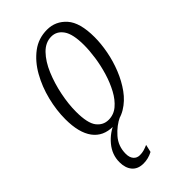

<svg xmlns="http://www.w3.org/2000/svg" viewBox="-241 -616 926 926"><g transform="rotate(-45 221.5 -153.0)"><path d="M177 10Q109 10 73.5 -38Q38 -86 38 -178Q38 -239 54 -303.5Q70 -368 101 -423Q132 -478 177 -512Q222 -546 281 -546Q339 -546 378.5 -502Q418 -458 418 -358Q418 -314 408.5 -263.5Q399 -213 379.5 -164.5Q360 -116 331.5 -76.5Q303 -37 264 -13.5Q225 10 177 10ZM184 -28Q219 -28 246.5 -51Q274 -74 294.5 -112Q315 -150 328.5 -195Q342 -240 348.5 -285Q355 -330 355 -367Q355 -442 332 -475Q309 -508 272 -508Q232 -508 200 -475Q168 -442 146 -389.5Q124 -337 112 -278Q100 -219 100 -167Q100 -89 123.5 -58.5Q147 -28 184 -28ZM154 240Q116 240 96 216.5Q76 193 76 153Q76 102 110 61Q144 20 195 0H233Q192 19 159 56.5Q126 94 126 146Q126 171 138 185Q150 199 170 199Q185 199 197.5 195.5Q210 192 226 185L217 224Q187 240 154 240Z"/></g></svg>

Font: Noto Serif ExtraCondensed Light
Style: Italic
Weight: 300
Width: 2
Italic angle: -12°
Designer: Monotype Design Team
Foundry: Monotype Imaging Inc.
Version: Version 2.014; ttfautohint (v1.8.4.7-5d5b)